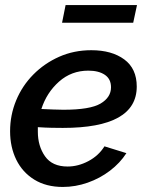

<svg xmlns="http://www.w3.org/2000/svg" viewBox="-20 -731 585 761"><path d="M229 10Q163 10 116 -19Q69 -48 44.5 -98Q20 -148 20 -211Q20 -275 44 -333Q68 -391 112 -435.5Q156 -480 214.5 -506Q273 -532 342 -532Q423 -532 472.5 -495.5Q522 -459 522 -388Q522 -224 229 -224Q209 -224 184 -224.5Q159 -225 130 -227Q130 -218 130 -209Q130 -152 158.5 -111.5Q187 -71 248 -71Q290 -71 330.5 -92.5Q371 -114 394 -151L481 -124Q456 -85 416 -54.5Q376 -24 327.5 -7Q279 10 229 10ZM330 -451Q263 -451 214 -407.5Q165 -364 144 -299Q169 -298 190.5 -297Q212 -296 231 -296Q337 -296 378.5 -320.5Q420 -345 420 -385Q420 -418 395.5 -434.5Q371 -451 330 -451ZM226 -641 240 -711H523L508 -641Z"/></svg>

Font: Raleway SemiBold
Style: Italic
Weight: 600
Italic angle: -12°
Designer: Matt McInerney, Pablo Impallari, Rodrigo Fuenzalida
Foundry: Matt McInerney, Pablo Impallari, Rodrigo Fuenzalida
Version: Version 4.026